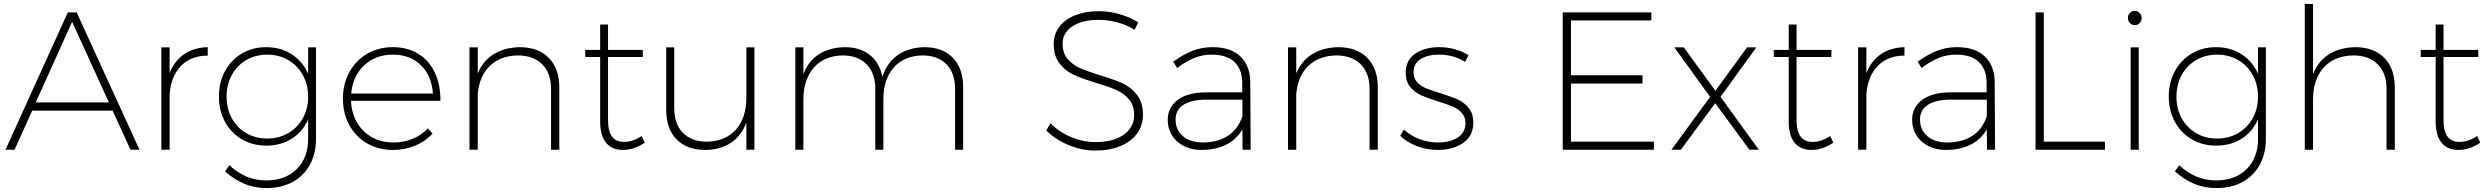

<svg xmlns="http://www.w3.org/2000/svg" viewBox="-20 -762 12663 977"><path d="M644 0 553 -199H144L54 0H8L325 -699H370L690 0ZM162 -241H534L347 -651Z M1037 -522V-479Q952 -479 901 -426.5Q850 -374 843 -282V0H801V-521H843V-390Q868 -453 917.5 -486.5Q967 -520 1037 -522Z M1588 -521V-57Q1588 19 1557 76Q1526 133 1469 164Q1412 195 1336 195Q1275 195 1223.5 173.5Q1172 152 1125 110L1147 79Q1189 117 1234.5 136.5Q1280 156 1335 156Q1432 156 1490 98.5Q1548 41 1548 -56V-155Q1521 -92 1465 -56.5Q1409 -21 1335 -21Q1266 -21 1211 -53Q1156 -85 1125 -142Q1094 -199 1094 -271Q1094 -343 1125 -400Q1156 -457 1210.5 -489.5Q1265 -522 1334 -522Q1408 -522 1464 -486Q1520 -450 1548 -387V-521ZM1340 -57Q1399 -57 1446.5 -84.5Q1494 -112 1521 -160.5Q1548 -209 1548 -270Q1548 -331 1521 -380Q1494 -429 1446.5 -456.5Q1399 -484 1340 -484Q1281 -484 1233.5 -456.5Q1186 -429 1159.5 -380Q1133 -331 1133 -270Q1133 -209 1159.5 -160.5Q1186 -112 1233 -84.5Q1280 -57 1340 -57Z M2221 -249H1766Q1769 -186 1797 -138Q1825 -90 1873 -63.5Q1921 -37 1981 -37Q2034 -37 2079.5 -55.5Q2125 -74 2157 -109L2181 -82Q2144 -42 2092 -20.5Q2040 1 1979 1Q1906 1 1848 -32.5Q1790 -66 1757.5 -125.5Q1725 -185 1725 -260Q1725 -335 1758 -395Q1791 -455 1848.5 -488.5Q1906 -522 1979 -522Q2054 -522 2109.5 -487.5Q2165 -453 2193.5 -391Q2222 -329 2221 -249ZM2183 -286Q2177 -376 2122 -430Q2067 -484 1979 -484Q1891 -484 1833 -429.5Q1775 -375 1767 -286Z M2826 -318V0H2784V-310Q2784 -390 2739 -435Q2694 -480 2614 -480Q2525 -478 2471.5 -425.5Q2418 -373 2411 -282V0H2369V-521H2411V-388Q2437 -452 2491.5 -486Q2546 -520 2624 -522Q2719 -522 2772.5 -467.5Q2826 -413 2826 -318Z M3261 -36Q3206 1 3150 1Q3094 1 3064 -35.5Q3034 -72 3034 -144V-472H2958V-508H3034V-637H3074V-508H3251V-472H3074V-149Q3074 -40 3155 -40Q3201 -40 3245 -70Z M3819 -521V0H3778V-139Q3753 -71 3699.5 -35.5Q3646 0 3569 1Q3475 1 3422.5 -53Q3370 -107 3370 -203V-521H3411V-211Q3411 -131 3455 -86Q3499 -41 3578 -41Q3672 -43 3725 -103Q3778 -163 3778 -266V-521Z M4881 -318V0H4840V-310Q4840 -390 4796 -435Q4752 -480 4673 -480Q4580 -478 4527.5 -418Q4475 -358 4475 -255V0H4434V-310Q4434 -390 4389.5 -435Q4345 -480 4267 -480Q4174 -478 4121 -417.5Q4068 -357 4068 -255V0H4027V-521H4068V-384Q4093 -451 4146.5 -485.5Q4200 -520 4278 -522Q4356 -522 4406 -482.5Q4456 -443 4470 -371Q4494 -444 4548.5 -482Q4603 -520 4683 -522Q4776 -522 4828.5 -468Q4881 -414 4881 -318Z M5570 -661Q5487 -661 5437 -628Q5387 -595 5387 -540Q5387 -492 5412.5 -462Q5438 -432 5475.5 -415.5Q5513 -399 5577 -379Q5648 -358 5692 -338Q5736 -318 5766 -279Q5796 -240 5796 -178Q5796 -124 5766 -82.5Q5736 -41 5681 -18.5Q5626 4 5553 4Q5484 4 5417 -24Q5350 -52 5304 -98L5326 -135Q5368 -90 5430 -64.5Q5492 -39 5554 -39Q5645 -39 5698 -76.5Q5751 -114 5751 -177Q5751 -226 5725 -256.5Q5699 -287 5660.5 -304Q5622 -321 5558 -340Q5486 -362 5443.5 -381.5Q5401 -401 5371.5 -439Q5342 -477 5342 -538Q5342 -588 5370.5 -626Q5399 -664 5451.5 -684.5Q5504 -705 5572 -705Q5625 -705 5678.5 -689.5Q5732 -674 5772 -648L5753 -610Q5715 -635 5666 -648Q5617 -661 5570 -661Z M6303 0 6302 -103Q6270 -50 6216.5 -24.5Q6163 1 6094 1Q6043 1 6004 -19Q5965 -39 5943.5 -73.5Q5922 -108 5922 -152Q5922 -217 5974 -254.5Q6026 -292 6116 -292H6301V-343Q6300 -410 6261 -447Q6222 -484 6145 -484Q6098 -484 6056 -466.5Q6014 -449 5970 -416L5950 -448Q6001 -485 6048 -503.5Q6095 -522 6151 -522Q6242 -522 6291.5 -475Q6341 -428 6342 -346L6344 0ZM6302 -170V-255H6120Q6043 -255 6002.5 -229Q5962 -203 5962 -153Q5962 -101 5999.5 -69Q6037 -37 6100 -37Q6175 -37 6227 -70Q6279 -103 6302 -170Z M6991 -318V0H6949V-310Q6949 -390 6904 -435Q6859 -480 6779 -480Q6690 -478 6636.5 -425.5Q6583 -373 6576 -282V0H6534V-521H6576V-388Q6602 -452 6656.5 -486Q6711 -520 6789 -522Q6884 -522 6937.5 -467.5Q6991 -413 6991 -318Z M7303 -484Q7245 -484 7209 -461.5Q7173 -439 7173 -394Q7173 -364 7191 -344Q7209 -324 7236 -313Q7263 -302 7309 -288Q7364 -271 7397 -256Q7430 -241 7453.5 -213Q7477 -185 7477 -139Q7477 -70 7425 -34.5Q7373 1 7296 1Q7241 1 7191 -18Q7141 -37 7105 -71L7124 -103Q7158 -71 7203.5 -54Q7249 -37 7298 -37Q7358 -37 7397.5 -62Q7437 -87 7437 -135Q7437 -167 7418.5 -187.5Q7400 -208 7372 -220Q7344 -232 7297 -246Q7243 -263 7211 -277.5Q7179 -292 7156 -319.5Q7133 -347 7133 -391Q7133 -456 7181.5 -489Q7230 -522 7304 -522Q7386 -522 7453 -481L7435 -447Q7377 -484 7303 -484Z M7932 -699H8383V-658H7974V-379H8338V-337H7974V-41H8396V0H7932Z M8500 -521H8548L8709 -300L8870 -521H8917L8735 -269L8930 0H8882L8708 -237L8533 0H8485L8682 -269Z M9309 -36Q9254 1 9198 1Q9142 1 9112 -35.5Q9082 -72 9082 -144V-472H9006V-508H9082V-637H9122V-508H9299V-472H9122V-149Q9122 -40 9203 -40Q9249 -40 9293 -70Z M9671 -522V-479Q9586 -479 9535 -426.5Q9484 -374 9477 -282V0H9435V-521H9477V-390Q9502 -453 9551.5 -486.5Q9601 -520 9671 -522Z M10091 0 10090 -103Q10058 -50 10004.5 -24.5Q9951 1 9882 1Q9831 1 9792 -19Q9753 -39 9731.5 -73.5Q9710 -108 9710 -152Q9710 -217 9762 -254.5Q9814 -292 9904 -292H10089V-343Q10088 -410 10049 -447Q10010 -484 9933 -484Q9886 -484 9844 -466.5Q9802 -449 9758 -416L9738 -448Q9789 -485 9836 -503.5Q9883 -522 9939 -522Q10030 -522 10079.5 -475Q10129 -428 10130 -346L10132 0ZM10090 -170V-255H9908Q9831 -255 9790.5 -229Q9750 -203 9750 -153Q9750 -101 9787.5 -69Q9825 -37 9888 -37Q9963 -37 10015 -70Q10067 -103 10090 -170Z M10338 -699H10380V-41H10691V0H10338Z M10822 -521H10863V0H10822ZM10878 -671Q10878 -655 10867.5 -644.5Q10857 -634 10843 -634Q10829 -634 10818.5 -644.5Q10808 -655 10808 -671Q10808 -686 10818.5 -696.5Q10829 -707 10843 -707Q10857 -707 10867.5 -696.5Q10878 -686 10878 -671Z M11510 -521V-57Q11510 19 11479 76Q11448 133 11391 164Q11334 195 11258 195Q11197 195 11145.5 173.5Q11094 152 11047 110L11069 79Q11111 117 11156.5 136.5Q11202 156 11257 156Q11354 156 11412 98.5Q11470 41 11470 -56V-155Q11443 -92 11387 -56.5Q11331 -21 11257 -21Q11188 -21 11133 -53Q11078 -85 11047 -142Q11016 -199 11016 -271Q11016 -343 11047 -400Q11078 -457 11132.5 -489.5Q11187 -522 11256 -522Q11330 -522 11386 -486Q11442 -450 11470 -387V-521ZM11262 -57Q11321 -57 11368.5 -84.5Q11416 -112 11443 -160.5Q11470 -209 11470 -270Q11470 -331 11443 -380Q11416 -429 11368.5 -456.5Q11321 -484 11262 -484Q11203 -484 11155.5 -456.5Q11108 -429 11081.5 -380Q11055 -331 11055 -270Q11055 -209 11081.5 -160.5Q11108 -112 11155 -84.5Q11202 -57 11262 -57Z M12166 -318V0H12124V-310Q12124 -390 12079 -435Q12034 -480 11954 -480Q11858 -478 11804 -418Q11750 -358 11750 -255V0H11708V-742H11750V-385Q11776 -451 11830.5 -485.5Q11885 -520 11964 -522Q12059 -522 12112.5 -467.5Q12166 -413 12166 -318Z M12601 -36Q12546 1 12490 1Q12434 1 12404 -35.5Q12374 -72 12374 -144V-472H12298V-508H12374V-637H12414V-508H12591V-472H12414V-149Q12414 -40 12495 -40Q12541 -40 12585 -70Z"/></svg>

Font: Argentum Sans ExtraLight
Style: Regular
Weight: 275
Designer: Julieta Ulanovsky (Modified by Cristiano Sobral)
Foundry: Julieta Ulanovsky
Version: Version 1.000; ttfautohint (v1.5.65-e2d9)